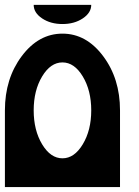

<svg xmlns="http://www.w3.org/2000/svg" viewBox="-20 -762 567 782"><path d="M351.6 -312.5Q351.6 -393.6 317.1 -450.7Q282.7 -507.8 234.4 -507.8Q186 -507.8 151.6 -450.7Q117.2 -393.6 117.2 -312.5Q117.2 -231.4 151.6 -174.3Q186 -117.2 234.4 -117.2Q282.7 -117.2 317.1 -174.3Q351.6 -231.4 351.6 -312.5ZM468.8 0H0V-312.5Q0 -441.9 68.6 -533.4Q137.2 -625 234.4 -625Q331.5 -625 400.1 -533.4Q468.8 -441.9 468.8 -312.5ZM351.6 -742.2Q351.6 -710 317.1 -687Q282.7 -664.1 234.4 -664.1Q186 -664.1 151.6 -687Q117.2 -710 117.2 -742.2Z"/></svg>

Font: Leporid
Style: Regular
Weight: 400
Designer: GGBotNet
Foundry: GGBotNet
Version: 1.00